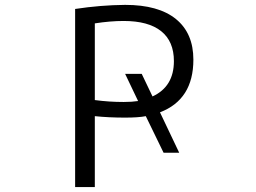

<svg xmlns="http://www.w3.org/2000/svg" viewBox="-20 -760 1040 780"><path d="M708 -139.6H644.5L572.3 -288.1Q542 -282.2 488.3 -282.2Q421.9 -282.2 365.2 -288.1V0H285.2V-723.6Q388.7 -739.3 488.3 -740.2Q624 -740.2 694.8 -682.6Q765.6 -625 765.6 -517.6Q765.6 -355.5 629.9 -303.7ZM541 -349.6 488.3 -460H555.7L599.6 -368.2Q686.5 -408.2 686.5 -511.7Q686.5 -591.8 634.8 -633.3Q583 -674.8 482.4 -674.8Q427.7 -674.8 365.2 -665V-353.5Q422.9 -345.7 482.4 -345.7Q516.6 -345.7 541 -349.6Z"/></svg>

Font: GenEi Gothic M SemiLight
Style: Regular
Weight: 350
Designer: o_tamon (Modified); [Source Han Sans]
Ryoko NISHIZUKA  (kana & ideographs); Paul D. Hunt (Latin, Greek & Cyrillic); Wenl
Version: Version 1.1a;Original Version 1.004